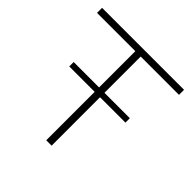

<svg xmlns="http://www.w3.org/2000/svg" viewBox="-160 -726 858 858"><g transform="rotate(45 269.0 -297.5)"><path d="M252 0V-563H10V-595H528V-563H286V0ZM91.5 -306V-334H446.5V-306Z"/></g></svg>

Font: Encode Sans SC Expanded Thin
Style: Regular
Weight: 250
Width: 7
Designer: Multiple Designers
Foundry: Impallari Type
Version: Version 3.002